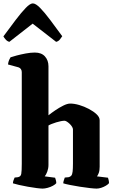

<svg xmlns="http://www.w3.org/2000/svg" viewBox="-52 -1109 676 1129"><path d="M199 0Q188 0 164 -3Q140 -6 112 -11Q84 -16 60 -21.5Q36 -27 24 -31Q24 -39 27.5 -49Q31 -59 34 -65L53 -67Q70 -70 73 -86.5Q76 -103 76 -147V-685Q76 -695 71 -702.5Q66 -710 57 -713L-5 -730Q-3 -746 2 -757Q7 -768 10 -772Q21 -776 45.5 -782.5Q70 -789 99 -794.5Q128 -800 153 -800Q192 -800 212.5 -777Q233 -754 233 -719V-431Q249 -444 272.5 -460Q296 -476 320 -488Q344 -500 361 -500Q385 -500 414 -491.5Q443 -483 470.5 -468.5Q498 -454 516 -437Q534 -420 534 -402V-128Q534 -106 528.5 -91.5Q523 -77 518 -72L583 -64Q585 -58 587 -49.5Q589 -41 589 -32Q584 -25 570.5 -17Q557 -9 542.5 -4.5Q528 0 516 0Q504 0 477 -3Q450 -6 418 -11Q386 -16 359 -21.5Q332 -27 320 -31Q320 -39 323.5 -49Q327 -59 329 -65L351 -67Q361 -69 367 -76Q373 -83 375 -100Q377 -117 377 -147V-348Q377 -355 371.5 -364Q366 -373 357.5 -381Q349 -389 341 -394Q333 -399 327 -399Q319 -399 306 -396.5Q293 -394 278.5 -389.5Q264 -385 251.5 -380Q239 -375 233 -371V-139Q233 -119 226 -100Q219 -81 211 -72L272 -64Q274 -59 276.5 -49.5Q279 -40 279 -32Q274 -25 259.5 -17Q245 -9 228 -4.5Q211 0 199 0ZM3 -863Q-9 -866 -18 -876Q-27 -886 -32 -895Q7 -948 40 -991.5Q73 -1035 99 -1062Q125 -1089 141 -1089Q158 -1089 184 -1062.5Q210 -1036 243 -992Q276 -948 314 -896Q310 -890 301 -878Q292 -866 278 -863L140 -970Z"/></svg>

Font: Texturina Medium 12pt ExtraBold
Style: Regular
Weight: 800
Version: Version 1.002